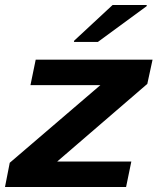

<svg xmlns="http://www.w3.org/2000/svg" viewBox="-21 -749 636 769"><path d="M-1 0 18 -97 381 -408H101L122 -510H590L569 -413L208 -102H505L484 0ZM275 -581 276 -586 430 -729H567L566 -724L371 -581Z"/></svg>

Font: Saira Expanded SemiBold
Style: Italic
Weight: 600
Width: 7
Italic angle: -12°
Designer: Hector Gatti with collaboration of the Omnibus-Type team
Foundry: Omnibus-Type
Version: Version 1.101